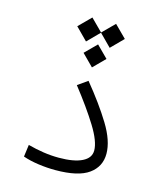

<svg xmlns="http://www.w3.org/2000/svg" viewBox="-116 -867 817 956"><g transform="rotate(15 293.0 -389.0)"><path d="M258.8 2Q215.8 2 171.6 -4.2Q127.4 -10.3 91.3 -22.9L99.6 -85Q139.6 -74.2 179.7 -68.1Q219.7 -62 259.8 -62Q337.4 -62 379.4 -82.8Q421.4 -103.5 421.4 -142.1Q421.4 -188.5 374.8 -263.9Q328.1 -339.4 253.4 -434.6L304.2 -470.2Q382.8 -374.5 433.6 -291.5Q484.4 -208.5 484.4 -142.1Q484.4 -75.7 430.7 -36.9Q377 2 258.8 2ZM363.3 -779.8 424.8 -718.3 363.3 -656.2 302.2 -717.8 241.2 -656.2 179.7 -718.3 241.2 -779.8 302.2 -718.8ZM303.2 -657.7 362.3 -598.6 303.2 -539.1 244.1 -598.6Z"/></g></svg>

Font: CaskaydiaCove NFP Light
Style: Regular
Weight: 300
Designer: Aaron Bell
Foundry: Saja Typeworks
Version: Version 2111.001; VTT 6.35;Nerd Fonts 3.1.1